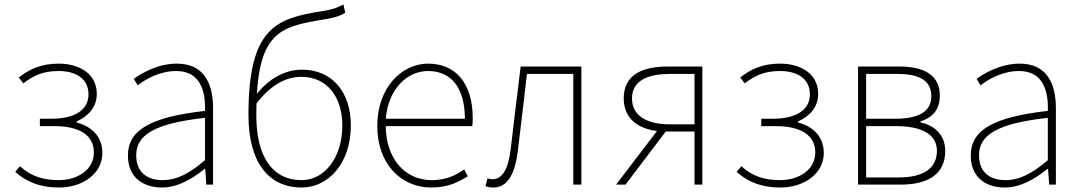

<svg xmlns="http://www.w3.org/2000/svg" viewBox="-20 -824 4823 857"><path d="M243 13C352 13 437 -51 437 -141C437 -220 382 -262 322 -277V-282C376 -306 412 -347 412 -405C412 -494 335 -540 242 -540C161 -540 108 -513 64 -478L84 -452C128 -485 169 -507 242 -507C317 -507 375 -474 375 -403C375 -337 320 -294 208 -294H158V-261H223C334 -261 399 -221 399 -143C399 -67 327 -20 242 -20C176 -20 121 -35 69 -82L48 -57C105 -6 169 13 243 13Z M703 13C773 13 839 -26 893 -70H896L901 0H931V-341C931 -448 893 -540 769 -540C683 -540 610 -496 577 -472L595 -443C629 -470 692 -507 767 -507C876 -507 898 -414 895 -329C658 -302 551 -247 551 -130C551 -30 621 13 703 13ZM706 -20C642 -20 588 -50 588 -131C588 -220 666 -273 895 -298V-109C826 -50 769 -20 706 -20Z M1327 13C1443 13 1546 -92 1546 -264C1546 -412 1464 -513 1328 -513C1253 -513 1179 -474 1122 -399V-359C1194 -452 1262 -481 1325 -481C1445 -481 1508 -385 1508 -264C1508 -120 1428 -20 1327 -20C1190 -20 1124 -133 1124 -310C1124 -681 1224 -704 1425 -737C1466 -744 1493 -750 1521 -767L1513 -804C1482 -789 1472 -783 1417 -774C1212 -742 1089 -700 1089 -311C1089 -101 1177 13 1327 13Z M1905 13C1983 13 2028 -13 2068 -37L2052 -68C2012 -39 1967 -20 1907 -20C1783 -20 1702 -122 1702 -261H2088C2090 -275 2090 -286 2090 -297C2090 -453 2013 -540 1891 -540C1774 -540 1664 -434 1664 -262C1664 -90 1772 13 1905 13ZM1702 -294C1713 -427 1797 -507 1891 -507C1990 -507 2055 -437 2055 -294Z M2183 13C2241 13 2279 -40 2292 -156C2306 -270 2319 -381 2332 -494H2539V0H2575V-527H2304C2289 -405 2274 -284 2260 -162C2249 -68 2222 -24 2178 -24C2169 -24 2163 -26 2156 -28L2147 7C2158 11 2167 13 2183 13Z M3080 0H3115V-527H2959C2845 -527 2764 -489 2764 -385C2764 -281 2849 -237 2952 -237H3080ZM2971 -269C2867 -269 2801 -307 2801 -385C2801 -462 2867 -494 2971 -494H3080V-269ZM2730 0H2772L2954 -240L2923 -253Z M3463 13C3572 13 3657 -51 3657 -141C3657 -220 3602 -262 3542 -277V-282C3596 -306 3632 -347 3632 -405C3632 -494 3555 -540 3462 -540C3381 -540 3328 -513 3284 -478L3304 -452C3348 -485 3389 -507 3462 -507C3537 -507 3595 -474 3595 -403C3595 -337 3540 -294 3428 -294H3378V-261H3443C3554 -261 3619 -221 3619 -143C3619 -67 3547 -20 3462 -20C3396 -20 3341 -35 3289 -82L3268 -57C3325 -6 3389 13 3463 13Z M3810 0H4001C4124 0 4199 -48 4199 -150C4199 -229 4143 -266 4088 -278V-282C4136 -297 4175 -329 4175 -397C4175 -486 4109 -527 3995 -527H3810ZM3846 -294V-494H3986C4092 -494 4137 -459 4137 -395C4137 -333 4092 -294 3976 -294ZM3846 -32V-261H3981C4098 -261 4162 -222 4162 -151C4162 -73 4103 -32 3990 -32Z M4465 13C4535 13 4601 -26 4655 -70H4658L4663 0H4693V-341C4693 -448 4655 -540 4531 -540C4445 -540 4372 -496 4339 -472L4357 -443C4391 -470 4454 -507 4529 -507C4638 -507 4660 -414 4657 -329C4420 -302 4313 -247 4313 -130C4313 -30 4383 13 4465 13ZM4468 -20C4404 -20 4350 -50 4350 -131C4350 -220 4428 -273 4657 -298V-109C4588 -50 4531 -20 4468 -20Z"/></svg>

Font: Source Han Sans JP VF
Style: Regular
Weight: 250
Designer: Ryoko NISHIZUKA 西塚涼子 (kana, bopomofo & ideographs); Paul D. Hunt (Latin, Greek & Cyrillic); Sandoll Communications 산돌커뮤니
Foundry: Adobe
Version: Version 2.004;hotconv 1.0.118;makeotfexe 2.5.65603